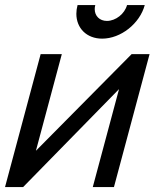

<svg xmlns="http://www.w3.org/2000/svg" viewBox="-50 -760 652 780"><path d="M365 -603C440.5 -603 517.8 -664 538.1 -739.5H466.1C456.6 -704 420.3 -675 384.3 -675C354.5 -675 334.8 -695.4 334.8 -722.9C334.8 -728.2 335.5 -733.8 337.1 -739.5H265.1C261.8 -727.2 260.2 -715.3 260.2 -704C260.2 -645.8 301.8 -603 365 -603ZM557.6 -540H484.6L95.9 -147.5L201.1 -540H115.1L-29.6 0H43.9L433.6 -398L326.9 0H412.9Z"/></svg>

Font: Manrope
Style: MediumItalic
Weight: 500
Italic angle: -15°
Designer: Mikhail Sharanda
Foundry: Mikhail Sharanda
Version: Version 4.502;hotconv 1.0.109;makeotfexe 2.5.65596